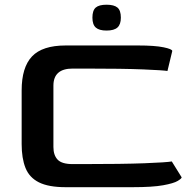

<svg xmlns="http://www.w3.org/2000/svg" viewBox="-20 -778 795 798"><path d="M253 0Q182 0 142 -20Q102 -40 86 -80Q70 -120 70 -179V-402Q70 -498 113 -543.5Q156 -589 253 -589H554Q623 -589 659.5 -581.5Q696 -574 696 -566L676 -483Q659 -486 575.5 -489.5Q492 -493 333 -493H282Q202 -493 202 -422V-167Q202 -133 219.5 -114.5Q237 -96 282 -96H323Q489 -96 580.5 -99.5Q672 -103 694 -107L735 -41Q735 -36 718.5 -26Q702 -16 658 -8Q614 0 531 0ZM422.8 -651Q392.2 -651 378.2 -663.4Q364.1 -675.8 364.1 -704.7Q364.1 -734.5 377.8 -746.5Q391.4 -758.4 422.8 -758.4Q454.2 -758.4 468.3 -746.5Q482.3 -734.5 482.3 -704.7Q482.3 -676.6 468.3 -663.8Q454.2 -651 422.8 -651Z"/></svg>

Font: Goldman
Style: Regular
Weight: 400
Designer: Jaikishan Patel
Version: Version 1.000; ttfautohint (v1.8.3)